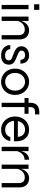

<svg xmlns="http://www.w3.org/2000/svg" viewBox="1388 -2128 750 3567"><g transform="rotate(90 1763.5 -345.0)"><path d="M164 -700V-603H60V-700ZM72 -500H152V0H72Z M289 -500H369V0H289ZM541 -510Q581 -510 613 -498Q645 -486 667 -463Q689 -440 701 -407.5Q713 -375 713 -334V0H633V-314Q633 -372 606 -401Q579 -430 525 -430Q484 -430 449 -409Q414 -388 391.5 -351.5Q369 -315 364 -267L363 -325Q368 -367 383.5 -401Q399 -435 422.5 -459.5Q446 -484 476.5 -497Q507 -510 541 -510Z M819 -161H893Q896 -118 925.5 -91Q955 -64 1011 -64Q1045 -64 1064.5 -73Q1084 -82 1093 -97.5Q1102 -113 1102 -132Q1102 -155 1090.5 -168.5Q1079 -182 1059.5 -191Q1040 -200 1015 -208Q986 -219 955.5 -231.5Q925 -244 898.5 -261.5Q872 -279 856 -304.5Q840 -330 840 -366Q840 -396 852 -422.5Q864 -449 886.5 -468.5Q909 -488 939.5 -499Q970 -510 1007 -510Q1057 -510 1091.5 -490Q1126 -470 1144.5 -433.5Q1163 -397 1164 -349H1095Q1088 -394 1066.5 -414.5Q1045 -435 1005 -435Q964 -435 942 -417Q920 -399 920 -369Q920 -347 936 -332.5Q952 -318 977.5 -306.5Q1003 -295 1032 -283Q1061 -271 1088 -259Q1115 -247 1136 -231Q1157 -215 1169.5 -191.5Q1182 -168 1182 -133Q1182 -91 1162.5 -58.5Q1143 -26 1105.5 -8Q1068 10 1014 10Q965 10 930.5 -2.5Q896 -15 873 -35.5Q850 -56 837.5 -79Q825 -102 821 -124Q817 -146 819 -161Z M1501 10Q1437 10 1381 -21Q1325 -52 1290.5 -110.5Q1256 -169 1256 -249Q1256 -329 1290.5 -387.5Q1325 -446 1381 -478Q1437 -510 1501 -510Q1565 -510 1620.5 -478Q1676 -446 1710 -387.5Q1744 -329 1744 -249Q1744 -169 1710 -110.5Q1676 -52 1620.5 -21Q1565 10 1501 10ZM1501 -65Q1543 -65 1580 -86Q1617 -107 1640.5 -148.5Q1664 -190 1664 -249Q1664 -308 1640.5 -349.5Q1617 -391 1580 -413Q1543 -435 1501 -435Q1459 -435 1421.5 -413.5Q1384 -392 1360 -350.5Q1336 -309 1336 -249Q1336 -190 1359.5 -148.5Q1383 -107 1421 -86Q1459 -65 1501 -65Z M1801 -500H2095V-425H1801ZM2060 -700H2106V-620H2060Q2035 -621 2014.5 -613Q1994 -605 1982 -585.5Q1970 -566 1970 -530V0H1890V-530Q1890 -590 1911.5 -627.5Q1933 -665 1971.5 -682.5Q2010 -700 2060 -700Z M2527 -161H2602Q2594 -112 2566.5 -73.5Q2539 -35 2494.5 -12.5Q2450 10 2392 10Q2322 10 2266 -23.5Q2210 -57 2177.5 -115.5Q2145 -174 2145 -249Q2145 -324 2176.5 -383Q2208 -442 2263 -476Q2318 -510 2387 -510Q2460 -510 2510.5 -477.5Q2561 -445 2585.5 -382.5Q2610 -320 2605 -229H2225Q2230 -180 2252 -143Q2274 -106 2310 -85.5Q2346 -65 2392 -65Q2443 -65 2478.5 -91.5Q2514 -118 2527 -161ZM2390 -435Q2328 -435 2286 -399Q2244 -363 2230 -301H2523Q2519 -367 2480.5 -401Q2442 -435 2390 -435Z M2708 -500H2788V0H2708ZM2948 -425Q2897 -425 2862.5 -399.5Q2828 -374 2808.5 -337.5Q2789 -301 2783 -267L2782 -325Q2782 -334 2786 -355Q2790 -376 2801 -402.5Q2812 -429 2830.5 -453.5Q2849 -478 2878 -494Q2907 -510 2948 -510Z M3038 -500H3118V0H3038ZM3290 -510Q3330 -510 3362 -498Q3394 -486 3416 -463Q3438 -440 3450 -407.5Q3462 -375 3462 -334V0H3382V-314Q3382 -372 3355 -401Q3328 -430 3274 -430Q3233 -430 3198 -409Q3163 -388 3140.5 -351.5Q3118 -315 3113 -267L3112 -325Q3117 -367 3132.5 -401Q3148 -435 3171.5 -459.5Q3195 -484 3225.5 -497Q3256 -510 3290 -510Z"/></g></svg>

Font: Syne
Style: Regular
Weight: 400
Designer: Lucas Descroix
Foundry: Bonjour Monde
Version: Version 2.200